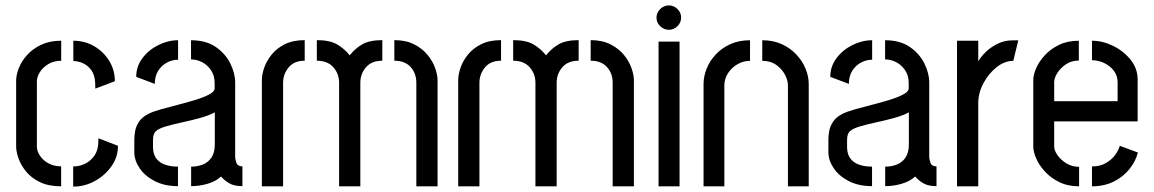

<svg xmlns="http://www.w3.org/2000/svg" viewBox="-20 -688 4261 709"><path d="M205.8 0Q159.2 0 127.2 -15.6Q95.2 -31.2 76 -55Q56.8 -78.8 48.2 -103.5Q39.6 -128.2 39.6 -146.6V-390Q39.6 -411.2 49.6 -436.6Q59.6 -462 80.2 -485Q100.8 -508 132.2 -522.8Q163.6 -537.6 206 -537.6V-463.6Q178.2 -463.6 157.8 -451Q137.4 -438.4 126.8 -421Q116.2 -403.6 116.2 -387.4V-146.6Q116.2 -130.6 127.2 -113.5Q138.2 -96.4 158.3 -85.2Q178.4 -74 205.8 -73.6ZM250.2 1V-73.4Q274.2 -73.4 294.4 -83.5Q314.6 -93.6 327.8 -112.1Q341 -130.6 342.8 -155.8L343.4 -177.4L415.6 -149.6Q416 -109 392 -74.6Q368 -40.2 329.9 -19.4Q291.8 1.4 250.2 1ZM332 -360.8 331.4 -383.6Q329.6 -412 317.1 -429.1Q304.6 -446.2 286.7 -454.4Q268.8 -462.6 250.8 -462.6V-537.6Q293.4 -537.6 328 -517.3Q362.6 -497 383.4 -463.1Q404.2 -429.2 404.2 -388Z M637.2 -0.6Q587.2 -0.6 551 -19.4Q514.8 -38.2 495.4 -67.2Q476 -96.2 476 -125.4V-173.4Q476 -187.6 479.1 -204.5Q482.2 -221.4 492.9 -238.1Q503.6 -254.8 527 -267Q543 -275.4 572.5 -283.8Q602 -292.2 636.1 -300.8Q670.2 -309.4 701.3 -319Q732.4 -328.6 752.5 -339.2Q772.6 -349.8 772.6 -362.2V-381Q772.6 -408.8 759.4 -428.4Q746.2 -448 726.5 -458.3Q706.8 -468.6 685.4 -468.6V-539.4Q741 -539.4 776.9 -514.5Q812.8 -489.6 830.6 -453.3Q848.4 -417 848.4 -383.4V-106.8Q848.4 -100.8 852.9 -87.2Q857.4 -73.6 875.2 -73.6V-0.6Q845 -0.6 827.1 -10.9Q809.2 -21.2 796.4 -36.2Q777.4 -18.4 747 -9.5Q716.6 -0.6 685.8 -0.6V-72.6Q708.6 -72.6 728.4 -80.2Q748.2 -87.8 760.7 -106Q773.2 -124.2 773.2 -154.6V-273.2Q752.4 -261.8 720.6 -252.9Q688.8 -244 654.8 -236.7Q620.8 -229.4 594.1 -221.7Q567.4 -214 556.8 -204.4Q545 -195.4 545 -171.8V-142.8Q545.6 -117.6 557.6 -102.1Q569.6 -86.6 590.5 -79.6Q611.4 -72.6 637.2 -72.6ZM551.6 -378.2 483 -404.2Q483 -442.8 506 -473.3Q529 -503.8 564.7 -521.6Q600.4 -539.4 637.6 -539.4V-467.4Q615.4 -467.4 595.6 -456.5Q575.8 -445.6 563.7 -425.9Q551.6 -406.2 551.6 -378.2Z M1232.2 0V-382.4Q1232.2 -415.6 1210.9 -439.7Q1189.6 -463.8 1150 -463.8V-539.8Q1197.6 -539.8 1224.7 -524.1Q1251.8 -508.4 1271.4 -483.6Q1291 -508.8 1317.8 -524.3Q1344.6 -539.8 1391.8 -539.8V-463.8Q1352.2 -463.8 1331.4 -439.5Q1310.6 -415.2 1310.6 -382.4V0ZM947 0V-392.2Q947 -412.6 955.5 -437.6Q964 -462.6 982.8 -486.1Q1001.6 -509.6 1031.8 -524.7Q1062 -539.8 1105.2 -539.8V-463.8Q1066 -463.8 1045.7 -438.9Q1025.4 -414 1025.4 -382.4V0ZM1517.4 0V-382.4Q1517.4 -417.2 1496.3 -440.5Q1475.2 -463.8 1436.2 -463.8V-539.8Q1478.8 -539.8 1509.4 -524.2Q1540 -508.6 1559.1 -485.1Q1578.2 -461.6 1587 -436.3Q1595.8 -411 1595.8 -392.2V0Z M1957.2 0V-382.4Q1957.2 -415.6 1935.9 -439.7Q1914.6 -463.8 1875 -463.8V-539.8Q1922.6 -539.8 1949.7 -524.1Q1976.8 -508.4 1996.4 -483.6Q2016 -508.8 2042.8 -524.3Q2069.6 -539.8 2116.8 -539.8V-463.8Q2077.2 -463.8 2056.4 -439.5Q2035.6 -415.2 2035.6 -382.4V0ZM1672 0V-392.2Q1672 -412.6 1680.5 -437.6Q1689 -462.6 1707.8 -486.1Q1726.6 -509.6 1756.8 -524.7Q1787 -539.8 1830.2 -539.8V-463.8Q1791 -463.8 1770.7 -438.9Q1750.4 -414 1750.4 -382.4V0ZM2242.4 0V-382.4Q2242.4 -417.2 2221.3 -440.5Q2200.2 -463.8 2161.2 -463.8V-539.8Q2203.8 -539.8 2234.4 -524.2Q2265 -508.6 2284.1 -485.1Q2303.2 -461.6 2312 -436.3Q2320.8 -411 2320.8 -392.2V0Z M2411.8 0V-534.4H2489.4V0ZM2450 -578Q2431.6 -578 2417.9 -591.3Q2404.2 -604.6 2404.2 -622.9Q2404.2 -641.2 2417.9 -654.6Q2431.6 -668 2450 -668Q2468.4 -668 2481.8 -654.7Q2495.2 -641.4 2495.2 -623.1Q2495.2 -604.8 2481.8 -591.4Q2468.4 -578 2450 -578Z M2578 -377.8Q2578 -406 2589.5 -434.7Q2601 -463.4 2623.2 -487.1Q2645.4 -510.8 2677.2 -525.1Q2709 -539.4 2749.6 -539.4V-463.4Q2725 -463.4 2703.4 -450.9Q2681.8 -438.4 2668.3 -417.7Q2654.8 -397 2654.8 -372.4V0H2578ZM2889.6 -372.4Q2889.6 -391 2878.7 -412Q2867.8 -433 2846.6 -448.2Q2825.4 -463.4 2794.8 -463.4V-539.4Q2835.4 -539.4 2867.2 -524.8Q2899 -510.2 2921.2 -486.2Q2943.4 -462.2 2954.9 -433.8Q2966.4 -405.4 2966.4 -377.8V0H2889.6Z M3200.2 -0.6Q3150.2 -0.6 3114 -19.4Q3077.8 -38.2 3058.4 -67.2Q3039 -96.2 3039 -125.4V-173.4Q3039 -187.6 3042.1 -204.5Q3045.2 -221.4 3055.9 -238.1Q3066.6 -254.8 3090 -267Q3106 -275.4 3135.5 -283.8Q3165 -292.2 3199.1 -300.8Q3233.2 -309.4 3264.3 -319Q3295.4 -328.6 3315.5 -339.2Q3335.6 -349.8 3335.6 -362.2V-381Q3335.6 -408.8 3322.4 -428.4Q3309.2 -448 3289.5 -458.3Q3269.8 -468.6 3248.4 -468.6V-539.4Q3304 -539.4 3339.9 -514.5Q3375.8 -489.6 3393.6 -453.3Q3411.4 -417 3411.4 -383.4V-106.8Q3411.4 -100.8 3415.9 -87.2Q3420.4 -73.6 3438.2 -73.6V-0.6Q3408 -0.6 3390.1 -10.9Q3372.2 -21.2 3359.4 -36.2Q3340.4 -18.4 3310 -9.5Q3279.6 -0.6 3248.8 -0.6V-72.6Q3271.6 -72.6 3291.4 -80.2Q3311.2 -87.8 3323.7 -106Q3336.2 -124.2 3336.2 -154.6V-273.2Q3315.4 -261.8 3283.6 -252.9Q3251.8 -244 3217.8 -236.7Q3183.8 -229.4 3157.1 -221.7Q3130.4 -214 3119.8 -204.4Q3108 -195.4 3108 -171.8V-142.8Q3108.6 -117.6 3120.6 -102.1Q3132.6 -86.6 3153.5 -79.6Q3174.4 -72.6 3200.2 -72.6ZM3114.6 -378.2 3046 -404.2Q3046 -442.8 3069 -473.3Q3092 -503.8 3127.7 -521.6Q3163.4 -539.4 3200.6 -539.4V-467.4Q3178.4 -467.4 3158.6 -456.5Q3138.8 -445.6 3126.7 -425.9Q3114.6 -406.2 3114.6 -378.2Z M3514 0V-537.6H3592.4V-461.4Q3601.4 -477.6 3619.5 -495.5Q3637.6 -513.4 3663.4 -526.2Q3689.2 -539 3719.2 -539Q3724.6 -539 3729.7 -539Q3734.8 -539 3740.2 -539L3721.8 -463.2Q3689.4 -463.2 3659.9 -439.7Q3630.4 -416.2 3611.4 -380.4Q3592.4 -344.6 3592.4 -306.8V0Z M3964.8 0Q3923.2 0 3891.5 -15.6Q3859.8 -31.2 3838.4 -54.7Q3817 -78.2 3806.3 -103Q3795.6 -127.8 3795.6 -146.6V-393Q3795.6 -411.8 3806.3 -436.3Q3817 -460.8 3838.3 -484.1Q3859.6 -507.4 3891.1 -522.5Q3922.6 -537.6 3963.8 -537.6V-464.4Q3937 -464.4 3916.7 -450.9Q3896.4 -437.4 3884.6 -418.9Q3872.8 -400.4 3872.8 -384.6V-314.2H4107V-384.2Q4107 -408.6 4093 -426.8Q4079 -445 4057.4 -455.3Q4035.8 -465.6 4012.4 -465.6V-537.6Q4051.6 -537.6 4090.3 -518.6Q4129 -499.6 4155 -467.4Q4181 -435.2 4181 -394V-239.8H3872.8V-146.6Q3872.8 -133 3884.6 -115.6Q3896.4 -98.2 3917.3 -85.1Q3938.2 -72 3964.8 -72ZM4012.4 0V-73.4Q4042.4 -73.4 4063.6 -85.8Q4084.8 -98.2 4097.9 -115.7Q4111 -133.2 4115 -149.6L4182 -124.8Q4173.8 -92.8 4151 -64.1Q4128.2 -35.4 4093.1 -17.7Q4058 0 4012.4 0Z"/></svg>

Font: Stick No Bills ExtraLight
Style: Regular
Weight: 200
Designer: Kosala Senevirathne, Siva Puranthara, Lasantha Premarathna, Tharique Azeez
Foundry: mooniak
Version: Version 2.000